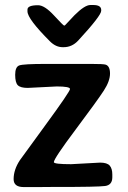

<svg xmlns="http://www.w3.org/2000/svg" viewBox="-20 -760 519 778"><path d="M346.2 -739.7H357.9Q390.1 -739.7 390.1 -719.7V-716.3Q390.1 -696.8 296.9 -595.7Q272 -568.8 237.8 -568.8H233.9Q206.1 -568.8 182.6 -592.3Q91.3 -683.6 91.3 -713.9V-721.2Q91.3 -738.8 134.3 -738.8Q160.6 -738.8 198.7 -697.5Q236.8 -656.2 240 -656.2Q243.2 -656.2 250.5 -665L281.7 -698.2Q323.2 -739.7 346.2 -739.7ZM165.5 -501H350.1Q399.4 -501 408.2 -498Q425.8 -492.2 425.8 -461.9Q425.8 -431.6 400.6 -392.8Q375.5 -354 286.9 -235.6Q198.2 -117.2 198.2 -103Q198.2 -94.7 268.1 -94.7L385.7 -101.1Q414.1 -101.1 424.6 -88.9Q435.1 -76.7 435.1 -53.2V-41.5Q435.1 -10.3 405.8 -6.3Q376.5 -2.4 210.4 -2.4H186L137.2 -2H75.7Q35.2 -2 35.2 -34.2Q35.2 -72.3 60.5 -110.8Q63.5 -115.7 163.6 -252.4Q263.7 -389.2 263.7 -399.4Q263.7 -409.7 210 -409.7L92.3 -403.8Q63 -403.8 52.2 -414.6Q41.5 -425.3 41.5 -457Q41.5 -488.8 58.1 -494.9Q74.7 -501 165.5 -501Z"/></svg>

Font: Averia Sans Libre
Style: Bold
Weight: 700
Version: Version 1.002